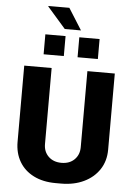

<svg xmlns="http://www.w3.org/2000/svg" viewBox="-67 -1109 819 1169"><g transform="rotate(5 342.5 -525.0)"><path d="M318.5 10Q240.5 10 183.5 -18.8Q126.5 -47.5 96 -99.5Q65.5 -151.5 65.5 -220.5V-686H233V-221.5Q233 -174.5 263.2 -145.2Q293.5 -116 342.5 -116Q392 -116 421.8 -145.5Q451.5 -175 451.5 -221.5V-686H619V-220.5Q619 -151.5 584.8 -99.5Q550.5 -47.5 490.2 -18.8Q430 10 351.5 10ZM292 -929.5 180 -1057.5 181 -1060.5H308.5L391 -929.5ZM177 -765V-887H300.5V-765ZM384.5 -765V-887H508.5V-765Z"/></g></svg>

Font: Chivo Medium
Style: Regular
Weight: 500
Designer: Hector Gatti
Foundry: Omnibus-Type
Version: Version 2.002